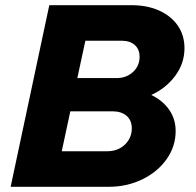

<svg xmlns="http://www.w3.org/2000/svg" viewBox="-20 -720 755 740"><path d="M21 0 170 -700H487Q548 -700 594 -679Q640 -658 665.5 -621Q691 -584 691 -534Q691 -476 655.5 -428Q620 -380 563 -354Q607 -333 632 -297Q657 -261 657 -215Q657 -156 622.5 -107Q588 -58 529 -29Q470 0 398 0ZM278 -419H429Q467 -419 492.5 -442.5Q518 -466 518 -501Q518 -530 499.5 -546.5Q481 -563 449 -563H309ZM218 -137H393Q421 -137 442 -148.5Q463 -160 475.5 -180Q488 -200 488 -225Q488 -256 468 -273.5Q448 -291 413 -291H251Z"/></svg>

Font: Red Hat Text
Style: Italic
Weight: 300
Italic angle: -12°
Designer: Pentagram, MCKL
Foundry: Pentagram, MCKL
Version: Version 1.023